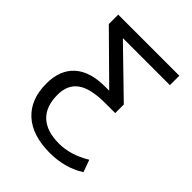

<svg xmlns="http://www.w3.org/2000/svg" viewBox="-209 -846 972 972"><g transform="rotate(45 277.5 -360.0)"><path d="M502.9 -663.1H168V-661.1L407.2 -428.7V-367.2H334Q230.5 -367.2 182.6 -332.5Q134.8 -297.9 134.8 -226.6Q134.8 -142.6 180.7 -99.6Q226.6 -56.6 315.4 -56.6Q397.5 -56.6 481.4 -107.4L504.9 -42Q422.9 9.8 315.4 9.8Q190.4 9.8 122.6 -51.8Q54.7 -113.3 54.7 -226.6Q54.7 -323.2 111.3 -374.5Q168 -425.8 274.4 -425.8H303.7V-427.7L65.4 -663.1V-730.5H502.9Z"/></g></svg>

Font: Gen Shin Gothic Normal
Style: Regular
Weight: 300
Designer: [Source Han Sans]
Ryoko NISHIZUKA  (kana & ideographs); Paul D. Hunt (Latin, Greek & Cyrillic); Wenlong ZHANG  (bopomofo
Version: Version 1.002.20150607